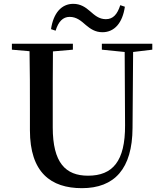

<svg xmlns="http://www.w3.org/2000/svg" viewBox="-20 -963 849 1001"><path d="M246 -811 270 -803C284 -850 308 -875 343 -875C380 -875 404 -853 428 -832C451 -813 476 -795 514 -795C577 -795 619 -844 631 -928L607 -936C592 -889 570 -863 532 -863C496 -863 473 -884 449 -905C426 -925 400 -943 362 -943C300 -943 258 -894 246 -811ZM511 -704 630 -692 632 -310C633 -122 567 -47 439 -47C322 -47 255 -114 255 -299V-397C255 -497 255 -597 256 -695L360 -704V-735H42V-704L134 -696C136 -596 136 -496 136 -397V-284C136 -64 245 18 407 18C577 18 670 -83 671 -296L674 -692L774 -704V-735H511Z"/></svg>

Font: Noto Serif HK SemiBold
Style: Regular
Weight: 600
Designer: Ryoko NISHIZUKA 西塚涼子 (kana & ideographs); Frank Grießhammer (Latin, Greek & Cyrillic); Wenlong ZHANG 张文龙 (bopomofo); San
Foundry: Adobe
Version: Version 2.001;hotconv 1.1.0;makeotfexe 2.6.0